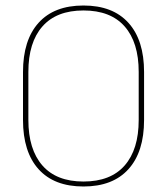

<svg xmlns="http://www.w3.org/2000/svg" viewBox="-20 -668 606 697"><path d="M283 9Q176.5 9 120 -53.8Q63.5 -116.5 63.5 -232.5V-406.5Q63.5 -522.5 120 -585.2Q176.5 -648 283 -648Q389.5 -648 446.2 -585.2Q503 -522.5 503 -406.5V-232.5Q503 -116.5 446.2 -53.8Q389.5 9 283 9ZM283 -9Q381.5 -9 432.5 -67.2Q483.5 -125.5 483.5 -232.5V-407Q483.5 -514 432.5 -572Q381.5 -630 283 -630Q185 -630 134 -572Q83 -514 83 -407V-232.5Q83 -125.5 134 -67.2Q185 -9 283 -9Z"/></svg>

Font: Anek Malayalam Thin
Style: Regular
Weight: 250
Version: Version 1.003